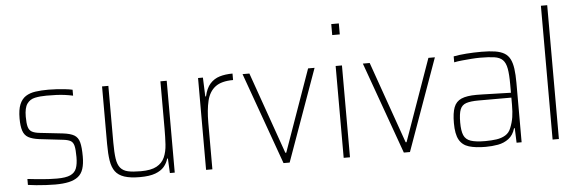

<svg xmlns="http://www.w3.org/2000/svg" viewBox="-48 -898 3200 1062"><g transform="rotate(-5 1551.5 -367.5)"><path d="M220 8Q197 8 169 6.5Q141 5 115 2.5Q89 0 69 -3V-36Q95 -33 115.5 -31Q136 -29 154.5 -27.5Q173 -26 192 -25Q211 -24 233 -24Q282 -24 307 -35.5Q332 -47 341 -71Q350 -95 350 -133Q350 -175 345 -195.5Q340 -216 325.5 -224Q311 -232 282 -235L153 -250Q115 -255 93.5 -267Q72 -279 63.5 -305Q55 -331 55 -373Q55 -422 67 -451Q79 -480 101.5 -494.5Q124 -509 156 -513.5Q188 -518 228 -518Q250 -518 273.5 -516.5Q297 -515 320 -512.5Q343 -510 361 -506V-473Q338 -478 315.5 -481Q293 -484 268.5 -485Q244 -486 214 -486Q178 -486 150 -480Q122 -474 106 -451.5Q90 -429 90 -380Q90 -343 95.5 -323.5Q101 -304 116 -295.5Q131 -287 159 -284L285 -270Q328 -265 349 -252.5Q370 -240 377.5 -212.5Q385 -185 385 -133Q385 -92 376 -64.5Q367 -37 347 -21.5Q327 -6 296 1Q265 8 220 8Z M690 8Q637 8 604 -3Q571 -14 554 -37Q537 -60 531 -98Q525 -136 525 -190V-510H560V-195Q560 -140 565 -106Q570 -72 585 -54Q600 -36 627 -30Q654 -24 698 -24Q755 -24 786 -41Q817 -58 830.5 -88.5Q844 -119 846.5 -159.5Q849 -200 849 -246V-510H884V0H857L853 -81H849Q842 -56 825 -36Q808 -16 776 -4Q744 8 690 8Z M1058 0V-510H1085L1089 -405H1093Q1103 -450 1125 -474.5Q1147 -499 1178.5 -508.5Q1210 -518 1250 -518V-482Q1185 -482 1151 -456Q1117 -430 1105 -380Q1093 -330 1093 -259V0Z M1488 0 1305 -510H1343L1503 -56H1508L1669 -510H1705L1522 0Z M1818 -682V-743H1860V-682ZM1822 0V-510H1857V0Z M2156 0 1973 -510H2011L2171 -56H2176L2337 -510H2373L2190 0Z M2610 8Q2554 8 2517.5 -3Q2481 -14 2463.5 -45.5Q2446 -77 2446 -138Q2446 -194 2458 -225.5Q2470 -257 2500 -270Q2530 -283 2584 -283Q2597 -283 2619 -282.5Q2641 -282 2669 -281Q2697 -280 2724.5 -279.5Q2752 -279 2775 -278V-324Q2775 -380 2769 -412.5Q2763 -445 2747 -461Q2731 -477 2700.5 -481.5Q2670 -486 2621 -486Q2601 -486 2574 -484Q2547 -482 2521.5 -479.5Q2496 -477 2477 -473V-506Q2508 -512 2548 -515Q2588 -518 2633 -518Q2677 -518 2708 -513Q2739 -508 2759 -496Q2779 -484 2790 -462.5Q2801 -441 2805.5 -408.5Q2810 -376 2810 -330V0H2782L2779 -81H2775Q2764 -43 2738 -23.5Q2712 -4 2679 2Q2646 8 2610 8ZM2610 -24Q2644 -24 2672.5 -28Q2701 -32 2722.5 -45Q2744 -58 2754 -84Q2766 -114 2770.5 -143Q2775 -172 2775 -210V-251H2593Q2549 -251 2524.5 -243Q2500 -235 2490.5 -211Q2481 -187 2481 -138Q2481 -92 2491.5 -67.5Q2502 -43 2530 -33.5Q2558 -24 2610 -24Z M2982 0V-743H3017V0Z"/></g></svg>

Font: Saira SemiCondensed Thin
Style: Regular
Weight: 250
Width: 4
Designer: Hector Gatti with collaboration of the Omnibus-Type team
Foundry: Omnibus-Type
Version: Version 1.101